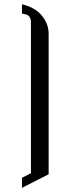

<svg xmlns="http://www.w3.org/2000/svg" viewBox="-20 -812 352 900"><path d="M125 -708Q125 -724.6 117.7 -733.9Q110.4 -743.2 101.1 -744.6Q91.8 -746.1 83 -749V-792Q144.5 -777.3 176.3 -738.8Q208 -700.2 208 -653.3V4.9L83 68.4V21.5L125 0Z"/></svg>

Font: wanta
Style: Medium
Weight: 500
Version: Version 0.91